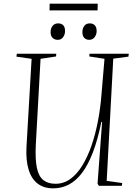

<svg xmlns="http://www.w3.org/2000/svg" viewBox="-20 -1017 748 1051"><path d="M564 -27 649 -15 647 0H521L514 -12L539 -350H535Q515 -252 488.5 -183Q462 -114 429 -70.5Q396 -27 356.5 -6.5Q317 14 271 14Q220 14 186 -12Q152 -38 136.5 -89Q121 -140 125 -214L153 -695L70 -707L72 -723H288L287 -708L202 -695L176 -225Q172 -144 182 -97.5Q192 -51 217.5 -31Q243 -11 284 -11Q328 -11 364.5 -37Q401 -63 430 -110Q459 -157 480.5 -219Q502 -281 516 -353.5Q530 -426 536 -505L552 -695L469 -708L470 -723H685L683 -707L600 -696ZM257 -841Q257 -862 268 -875.5Q279 -889 298 -889Q316 -889 326 -879Q336 -869 336 -847Q336 -828 325.5 -813.5Q315 -799 296 -799Q279 -799 268 -809.5Q257 -820 257 -841ZM431 -841Q431 -862 441.5 -875.5Q452 -889 471 -889Q489 -889 499 -878.5Q509 -868 509 -847Q509 -828 498 -813.5Q487 -799 468 -799Q452 -799 441.5 -809.5Q431 -820 431 -841ZM252 -997H515L514 -960H251Z"/></svg>

Font: Literata 60pt ExtraLight
Style: Italic
Weight: 250
Italic angle: -2°
Designer: Latin by Veronika Burian and Jose Scaglione. Greek by Irene Vlachou. Cyrillic by Vera Evstafieva
Foundry: TypeTogether
Version: Version 3.103;gftools[0.9.29]